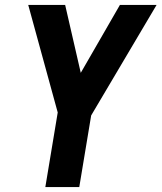

<svg xmlns="http://www.w3.org/2000/svg" viewBox="-20 -755 652 775"><path d="M163 0H300L348 -289L612 -735H464L306 -461L243 -735H94L213 -301Z"/></svg>

Font: Iosevka Sparkle Extrabold
Style: Italic
Weight: 800
Italic angle: -9°
Designer: Belleve Invis
Foundry: Belleve Invis
Version: Version 4.5.0; ttfautohint (v1.8.3)